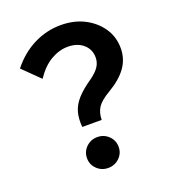

<svg xmlns="http://www.w3.org/2000/svg" viewBox="-135 -833 846 945"><g transform="rotate(-20 288.0 -360.5)"><path d="M320.6 -223.5H218.9Q214.9 -268.1 224.6 -302.2Q234.3 -336.3 261.6 -366.5Q288.8 -396.8 336.9 -429.7Q368.8 -452.4 383.3 -474.2Q397.9 -495.9 397.9 -522.8Q397.9 -565.3 367 -592.1Q336.2 -619 286.2 -619Q241 -619 196.9 -593.3Q152.9 -567.7 116.3 -512.9L29.1 -598.6Q79.7 -662.6 147.2 -696.8Q214.8 -731 289.7 -731Q359.1 -731 412.9 -703.4Q466.7 -675.7 498.1 -629.2Q529.6 -582.6 529.6 -523.6Q529.6 -467.7 498.2 -423.6Q466.7 -379.5 403.6 -342.2Q355.4 -314 338.3 -287.9Q321.2 -261.9 320.6 -223.5ZM353.8 -70.4Q353.8 -37 329.7 -13.5Q305.5 10 270.9 10Q236.3 10 212.2 -13.5Q188.1 -37 188.1 -70.4Q188.1 -104.4 212.2 -127.9Q236.3 -151.5 270.9 -151.5Q305.5 -151.5 329.7 -127.9Q353.8 -104.4 353.8 -70.4Z"/></g></svg>

Font: Wix Madefor Display
Style: Regular
Weight: 400
Designer: Dalton Maag Ltd
Foundry: Dalton Maag Ltd
Version: Version 3.100